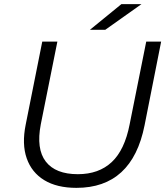

<svg xmlns="http://www.w3.org/2000/svg" viewBox="-20 -901 808 927"><path d="M349 6Q255 6 194 -31Q133 -68 109 -136.5Q85 -205 104 -299L184 -700H257L177 -301Q154 -182 201 -121Q248 -60 356 -60Q457 -60 519.5 -118.5Q582 -177 606 -301L686 -700H758L678 -296Q618 6 349 6ZM414 -757 566 -881H663L488 -757Z"/></svg>

Font: Montserrat
Style: Italic
Weight: 400
Italic angle: -11.3°
Designer: Julieta Ulanovsky
Foundry: Julieta Ulanovsky
Version: Version 9.000; ttfautohint (v1.8.4.7-5d5b)